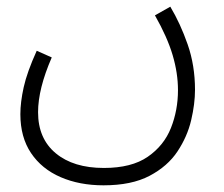

<svg xmlns="http://www.w3.org/2000/svg" viewBox="-20 -325 670 575"><path d="M41 17Q41 -19 51 -64Q61 -109 90 -173L135 -153Q94 -59 94 11Q94 90 147 134Q200 178 291 178Q374 178 422.5 144.5Q471 111 492 58Q513 5 513 -55Q513 -106 497 -160Q481 -214 444 -279L490 -305Q520 -255 542 -192Q564 -129 564 -56Q564 -14 552.5 35Q541 84 511.5 128.5Q482 173 428 201.5Q374 230 290 230Q218 230 161.5 205.5Q105 181 73 133.5Q41 86 41 17Z"/></svg>

Font: Noto Sans Arabic SemCond Light
Style: Regular
Weight: 300
Width: 4
Designer: Monotype Design Team, Nadine Chahine, Nizar Qandah and Khaled Hosny
Foundry: Monotype Imaging Inc.
Version: Version 2.012; ttfautohint (v1.8.4.7-5d5b)